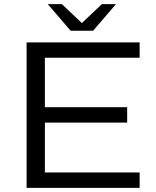

<svg xmlns="http://www.w3.org/2000/svg" viewBox="-20 -904 752 924"><path d="M538 -884H470L374 -793L278 -884H210L320 -756H428ZM108 0H652V-74H196V-314H592V-388H196V-626H652V-700H108Z"/></svg>

Font: Resamitz
Style: Bold
Weight: 700
Designer: gluk
Foundry: gluk
Version: Version 0.047